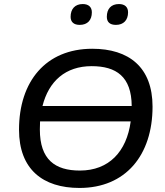

<svg xmlns="http://www.w3.org/2000/svg" viewBox="-20 -920 814 949"><path d="M373 9C601 9 734 -153 734 -393C734 -588 617 -679 436 -679C207 -679 74 -518 74 -279C74 -83 192 9 373 9ZM375 -77C252 -77 177 -131 177 -280L178 -320H626C606 -170 518 -77 375 -77ZM553 -797C591 -797 613 -821 613 -859C613 -885 597 -900 568 -900C529 -900 508 -876 508 -837C508 -811 523 -797 553 -797ZM374 -797C413 -797 434 -821 434 -859C434 -885 418 -900 389 -900C351 -900 329 -876 329 -837C329 -811 345 -797 374 -797ZM190 -396C221 -519 304 -593 433 -593C555 -593 630 -541 631 -396Z"/></svg>

Font: SN Pro Medium
Style: Italic
Weight: 400
Italic angle: -9°
Designer: Tobias Whetton
Foundry: Supernotes
Version: Version 1.001;Glyphs 3.2 (3249)